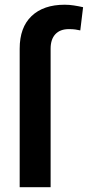

<svg xmlns="http://www.w3.org/2000/svg" viewBox="-20 -780 366 800"><path d="M190.9 0H62V-577.1Q62 -666 111.6 -713.1Q161.1 -760.3 249.5 -760.3Q269 -760.3 287.8 -757.3Q306.6 -754.4 326.2 -750L314.5 -653.3Q304.2 -655.8 293.5 -657.2Q282.7 -658.7 267.1 -658.7Q230.5 -658.7 210.7 -637.5Q190.9 -616.2 190.9 -577.1Z"/></svg>

Font: Vazirmatn UI FD SemiBold
Style: Regular
Weight: 600
Designer: Saber Rastikerdar
Foundry: Saber Rastikerdar
Version: Version 33.003